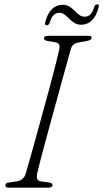

<svg xmlns="http://www.w3.org/2000/svg" viewBox="-20 -865 476 885"><path d="M151.5 -66.5Q148 -49.5 151.8 -40.2Q155.5 -31 168.5 -29L206.5 -24Q215 -22.5 218.5 -19.5Q222 -16.5 222 -11Q222 -5.5 216.5 -2.8Q211 0 203.5 0H20.5Q12 0 8.2 -2.8Q4.5 -5.5 4.5 -10.5Q4.5 -16 8.8 -19.5Q13 -23 22 -24L57.5 -29Q74 -31.5 84 -40.8Q94 -50 99 -66Q104.5 -85 114.2 -119.5Q124 -154 136.5 -198.8Q149 -243.5 162.8 -293.8Q176.5 -344 190.5 -394.8Q204.5 -445.5 216.8 -492Q229 -538.5 238.5 -576Q248 -613.5 253 -636.5Q256.5 -651 252.8 -659.2Q249 -667.5 235.5 -670L199.5 -676Q190 -678 186.2 -681Q182.5 -684 182.5 -689.5Q183 -695 189 -697.5Q195 -700 206.5 -700H387.5Q396 -700 399 -698Q402 -696 402 -691Q402 -685.5 397.5 -682.2Q393 -679 382 -676.5L341.5 -669Q327 -666.5 318.8 -659.5Q310.5 -652.5 306.5 -639Q299.5 -614.5 289 -576Q278.5 -537.5 265.2 -490Q252 -442.5 238 -391Q224 -339.5 210.2 -289.2Q196.5 -239 184.5 -194.8Q172.5 -150.5 164 -117Q155.5 -83.5 151.5 -66.5ZM355 -751Q336.5 -751 323.2 -759.2Q310 -767.5 299.2 -778.5Q288.5 -789.5 277.5 -797.8Q266.5 -806 253 -806Q222 -806 209.5 -761Q205 -748.5 195.5 -748.5Q184.5 -748.5 188.5 -763Q199 -803.5 219.8 -823.2Q240.5 -843 268 -843Q286.5 -843 299.8 -834.8Q313 -826.5 323.8 -815.5Q334.5 -804.5 345.5 -796.2Q356.5 -788 370.5 -788Q401.5 -788 414 -832.5Q417.5 -845 428.5 -845Q439 -845 434.5 -831Q424 -790.5 403.2 -770.8Q382.5 -751 355 -751Z"/></svg>

Font: Fraunces 72pt Soft Wonky ExtraLight
Style: Italic
Weight: 250
Italic angle: -16°
Version: Version 1.000;[b76b70a41]